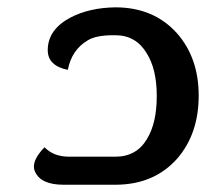

<svg xmlns="http://www.w3.org/2000/svg" viewBox="-20 -508 569 528"><path d="M102.5 -103Q127.4 -77.1 170.4 -77.1H297.4Q355.5 -77.1 384.3 -126Q411.1 -169.9 411.1 -244.1Q411.1 -317.9 383.3 -361.8Q353.5 -411.1 297.4 -411.1H290.5Q244.1 -411.1 221.2 -397Q177.2 -371.1 166.5 -315.9Q111.3 -327.1 111.3 -370.1Q111.3 -426.8 174.3 -460Q226.1 -486.8 297.4 -487.8Q402.3 -487.8 466.3 -417Q526.4 -349.1 526.4 -245.1Q526.4 -140.1 467.3 -71.8Q404.3 -1 300.3 0H154.3Q92.3 0 76.2 -36.1Q73.2 -42.5 73.2 -49.8Q73.2 -73.2 102.5 -103Z"/></svg>

Font: Sukar
Style: Bold
Weight: 700
Designer: Dario Muhafara - Ghiath Alsory
Foundry: Dario Muhafara - Ghiath Alsory
Version: Version 1.00 March 27, 2016, initial release